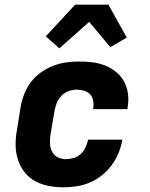

<svg xmlns="http://www.w3.org/2000/svg" viewBox="-20 -790 640 818"><path d="M251 8Q218 8 187 2Q156 -4 129.5 -18.5Q103 -33 84.5 -56.5Q66 -80 56.5 -109.5Q47 -139 46.5 -171Q46 -203 52 -235L68 -335Q73 -363 83.5 -390Q94 -417 112 -440.5Q130 -464 154.5 -481.5Q179 -499 206 -509.5Q233 -520 261 -524Q289 -528 317 -528Q346 -528 374 -524.5Q402 -521 427.5 -511Q453 -501 474 -484Q495 -467 508 -443.5Q521 -420 525 -392Q529 -364 524 -335L523 -325H377V-329Q380 -345 377 -361Q374 -377 364 -388Q354 -399 338.5 -403.5Q323 -408 307 -408Q289 -408 271.5 -401.5Q254 -395 241 -381Q228 -367 221.5 -350Q215 -333 212 -316L195 -216Q192 -197 193 -178Q194 -159 202 -143.5Q210 -128 226 -120Q242 -112 261 -112Q277 -112 294 -117Q311 -122 324 -134Q337 -146 344.5 -162Q352 -178 355 -194V-195H501V-193Q496 -165 485 -138Q474 -111 456 -86.5Q438 -62 414 -43Q390 -24 363 -12.5Q336 -1 307.5 3.5Q279 8 251 8ZM233 -584 175 -635 300 -770H442L520 -630L450 -589L360 -697Z"/></svg>

Font: Iosevka Heavy Extended Oblique
Style: Regular
Weight: 900
Width: 7
Italic angle: -9°
Monospace: yes
Designer: Belleve Invis
Foundry: Belleve Invis
Version: Version 32.5.0; ttfautohint (v1.8.4)